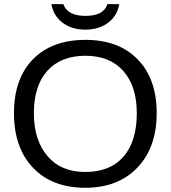

<svg xmlns="http://www.w3.org/2000/svg" viewBox="-20 -889 818 919"><path d="M730 -347.2Q730 -183.6 637.7 -86.9Q545.4 9.8 388.2 9.8Q229 9.8 137.9 -86.2Q46.9 -182.1 46.9 -347.2Q46.9 -511.7 137.2 -605Q229 -698.2 389.2 -698.2Q547.9 -698.2 638.9 -605Q730 -511.7 730 -347.2ZM634.8 -347.2Q634.8 -476.6 570.1 -549.3Q505.4 -622.1 389.2 -622.1Q271.5 -622.1 206.8 -550.3Q142.1 -478.5 142.1 -347.2Q142.1 -218.8 207 -142.1Q271.5 -65.9 388.2 -65.9Q507.3 -65.9 571 -139.2Q634.8 -212.4 634.8 -347.2ZM388.2 -747.1Q323.2 -747.1 279.3 -780.5Q235.4 -814 226.1 -869.1H283.2Q302.7 -813 389.2 -813Q476.1 -813 494.1 -869.1H550.8Q541 -813 497.3 -780Q453.6 -747.1 388.2 -747.1Z"/></svg>

Font: Libra Sans Modern
Style: Regular
Weight: 400
Foundry: Stefan Peev, Context Ltd
Version: Version 1.000